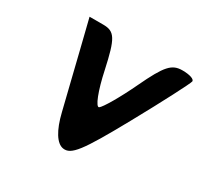

<svg xmlns="http://www.w3.org/2000/svg" viewBox="-170 -1092 1289 1244"><g transform="rotate(30 474.0 -470.0)"><path d="M216 -665C245 -544 291 -362 316 -258C345 -137 390 -66 440 -58C504 -48 553 -112 730 -433C847 -645 945 -835 948 -852C951 -870 912 -883 858 -883C779 -883 743 -844 654 -656C595 -531 529 -419 509 -406C489 -393 449 -495 420 -633C374 -845 351 -883 264 -883H162Z"/></g></svg>

Font: Hussar Skorodowane
Style: Ky
Weight: 700
Foundry: Cannot Into Space Fonts
Version: Version 0.892